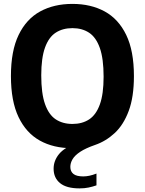

<svg xmlns="http://www.w3.org/2000/svg" viewBox="-20 -770 762 1010"><path d="M398.5 221Q329.5 221 295.8 193.2Q262 165.5 262 117.5Q262 75.5 290.5 40.5Q319 5.5 390.5 -22L378 9.5H358.5Q261.5 9.5 189.5 -30.5Q117.5 -70.5 77.5 -154.2Q37.5 -238 37.5 -370Q37.5 -502.5 78 -586.2Q118.5 -670 191.2 -709.8Q264 -749.5 361 -749.5Q458 -749.5 530.8 -709.8Q603.5 -670 644 -586.2Q684.5 -502.5 684.5 -370Q684.5 -260 657.2 -186.8Q630 -113.5 583.5 -70.2Q537 -27 480 -7.5Q431 9.5 402.5 28.2Q374 47 362 67Q350 87 350 108Q350 132 366.2 145Q382.5 158 418 158Q433 158 450 154.5Q467 151 487.5 143V205Q467.5 212 446 216.5Q424.5 221 398.5 221ZM361 -118Q412.5 -118 449 -142Q485.5 -166 505.2 -220.5Q525 -275 525 -366.5Q525 -461.5 505.2 -517.5Q485.5 -573.5 448.8 -597.8Q412 -622 361 -622Q310 -622 273.2 -598.2Q236.5 -574.5 216.8 -519.8Q197 -465 197 -373.5Q197 -278.5 216.8 -222.5Q236.5 -166.5 273.2 -142.2Q310 -118 361 -118Z"/></svg>

Font: Encode Sans SemiCondensed
Style: Bold
Weight: 700
Width: 4
Designer: Multiple Designers
Foundry: Impallari Type
Version: Version 3.002